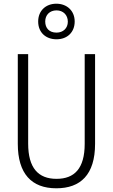

<svg xmlns="http://www.w3.org/2000/svg" viewBox="-20 -1006 609 1036"><path d="M285 -794C343 -794 383 -832 383 -890C383 -948 341 -986 284 -986C227 -986 186 -948 186 -890C186 -830 228 -794 285 -794ZM285 -830C245 -830 224 -855 224 -890C224 -925 248 -950 285 -950C321 -950 346 -925 346 -889C346 -854 321 -830 285 -830ZM493 -230V-714H437V-230C437 -96 381 -41 285 -41C187 -41 132 -99 132 -231V-714H76V-230C76 -69 150 10 284 10C414 10 493 -63 493 -230Z"/></svg>

Font: Noto Sans Gujarati Condensed Light
Style: Regular
Weight: 300
Width: 3
Designer: Jelle Bosma - Monotype Design Team, Universal Thirst
Foundry: Monotype Imaging Inc.
Version: Version 2.106